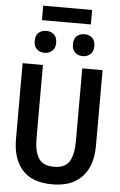

<svg xmlns="http://www.w3.org/2000/svg" viewBox="-68 -1122 736 1177"><g transform="rotate(5 300.0 -533.0)"><path d="M298 10Q174 10 114 -58.5Q54 -127 54 -247V-714H179V-265Q179 -180 206.5 -139Q234 -98 300 -98Q369 -98 395 -141Q421 -184 421 -266V-714H546V-247Q546 -170 519.5 -112.5Q493 -55 438.5 -22.5Q384 10 298 10ZM417 -789Q389 -789 370 -806Q351 -823 351 -856Q351 -891 370 -907.5Q389 -924 417 -924Q444 -924 463.5 -907.5Q483 -891 483 -856Q483 -823 463.5 -806Q444 -789 417 -789ZM182 -789Q154 -789 135 -805.5Q116 -822 116 -856Q116 -891 135 -907.5Q154 -924 182 -924Q209 -924 228.5 -907.5Q248 -891 248 -856Q248 -823 228.5 -806Q209 -789 182 -789ZM149 -987V-1076H450V-987Z"/></g></svg>

Font: Noto Sans Mono SemiBold
Style: Regular
Weight: 600
Designer: Monotype Design Team
Foundry: Monotype Imaging Inc.
Version: Version 2.014; ttfautohint (v1.8.4.7-5d5b)